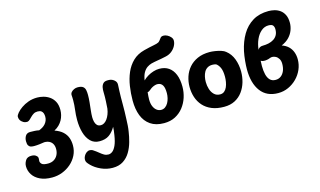

<svg xmlns="http://www.w3.org/2000/svg" viewBox="-137 -1209 3156 1896"><g transform="rotate(-15 1441.0 -261.5)"><path d="M207.8 241.4Q135.2 241.4 85.2 217.6Q35.2 193.8 9.8 153.9Q-15.6 114.1 -15.6 66.9Q-15.6 45.7 -7.7 27.9Q0.1 10.1 9.4 -0.7Q17.6 -9 30.3 -14.2Q43.1 -19.3 61.9 -19.3Q90.9 -19.3 106.3 -8.2Q121.8 2.9 124.1 10.8Q128 20.7 126.4 31.4Q124.8 42.2 124.8 51.6Q124.8 68.4 140.3 83.1Q155.9 97.7 203.6 97.7Q238.2 97.7 263.6 82.4Q288.9 67.1 302.7 40.4Q316.6 13.7 316.6 -20.9Q316.6 -50.3 305.6 -71.2Q294.7 -92.1 273.5 -103.7Q252.3 -115.3 220.8 -115.3Q198 -111.6 169.4 -108.1Q140.9 -104.6 114.1 -104.6Q98.4 -104.6 83.1 -108.3Q67.8 -112.1 58.3 -126.4Q48.8 -140.7 48.8 -171Q48.8 -201.8 63.8 -225.6Q78.9 -249.3 112.1 -249.3Q132.9 -249.3 157.4 -248.1Q182 -246.9 202.6 -242.1Q221.7 -249.2 238.7 -259.6Q255.7 -270 268.2 -284.3Q280.8 -298.6 288.2 -316.8Q295.7 -335 295.7 -356Q295.7 -374.6 290.7 -390.4Q285.7 -406.2 272.6 -416.1Q259.4 -425.9 234.2 -425.9Q210.7 -425.9 194 -415.8Q177.3 -405.8 164 -392.3Q150.7 -378.8 138.8 -367.5Q127 -356.2 114.1 -353.6Q100.7 -353.1 87.8 -355.8Q74.9 -358.4 56.1 -374.3Q44.2 -384.9 38.7 -398Q33.1 -411.1 33.6 -428.6Q36 -442.7 53.9 -464.2Q71.9 -485.8 103.1 -507.8Q134.2 -529.8 175.7 -544.8Q217.1 -559.8 267.1 -559.8Q296.4 -559.8 329.4 -551.3Q362.4 -542.8 391.6 -522.6Q420.8 -502.4 439 -468.5Q457.2 -434.6 457.2 -383.4Q457.2 -357.6 450.8 -331.2Q444.4 -304.8 431.2 -280.7Q418 -256.7 397.4 -236.2Q376.9 -215.7 347.6 -200.6Q400.4 -182.1 430.8 -153.7Q461.2 -125.2 473.8 -89.4Q486.3 -53.6 486.3 -12.8Q486.3 42 463.3 88.2Q440.2 134.3 401 168.6Q361.8 202.9 312 222.2Q262.2 241.4 207.8 241.4Z M601.8 -494Q600.8 -510.7 611.9 -524.1Q623.1 -537.4 641.1 -545.8Q659.1 -554.1 677.1 -554.1Q715.8 -554.1 732.9 -540.7Q750 -527.3 754.4 -504.7Q758.8 -482 758.8 -455Q758.8 -420 754.8 -379.5Q750.8 -339 746.3 -300.5Q741.8 -262 741.8 -231Q741.8 -207 747.3 -184.3Q752.8 -161.7 766.5 -147.3Q780.2 -133 805.8 -133Q823.2 -133 839.6 -143.1Q856 -153.1 869.9 -172.2Q883.8 -191.2 894.1 -217.4Q904.3 -243.6 908.8 -275Q911.8 -320.7 913.3 -347.2Q914.8 -373.8 914.8 -389.1Q914.8 -404.3 914.8 -415Q914.8 -429.1 914.5 -441.6Q914.2 -454 914.8 -466.4Q915.4 -478.9 918.2 -491.8Q924 -516.2 939.8 -530.9Q955.7 -545.7 991.8 -543.9Q1009.2 -544.9 1027.9 -536.8Q1046.6 -528.8 1059.4 -513.3Q1072.2 -497.9 1071.2 -475L1068.2 -411Q1065.8 -356 1066.3 -279.5Q1066.8 -203 1062.8 -123Q1061.8 -92 1059.8 -61.5Q1057.8 -31 1052.8 -1Q1045.8 48 1031.1 101.5Q1016.4 155 989.1 201Q961.8 247 918 275.5Q874.2 304 809.8 304Q748.8 304 691.9 278.4Q635.1 252.8 597.8 215.1Q579.1 196.2 571.4 183.8Q563.8 171.4 563.8 155.9Q563.8 137.7 573.4 119.5Q583 101.3 598.9 89.1Q614.9 76.9 632.9 76.9Q637.9 76.9 647.3 78.8Q656.7 80.7 664.8 86Q696.8 107 718.3 125.2Q739.9 143.3 759.3 154.5Q778.8 165.7 802.8 165.7Q824.2 165.7 844.2 150.2Q864.1 134.8 881 97.6Q897.9 60.3 907.8 -4Q912 -26.7 914 -47.9Q916 -69.2 917 -86.6Q888.3 -36.3 850.1 -9.7Q811.9 17 752.8 17Q696.3 17 660.6 -18.8Q624.8 -54.6 607.8 -114Q590.8 -173.4 590.8 -244Q590.8 -294.6 597.3 -344.5Q603.8 -394.4 603.8 -443Q603.8 -456.3 603.3 -469Q602.8 -481.7 601.8 -494Z M1414.2 9.2Q1330.1 9.2 1275.8 -28.2Q1221.4 -65.7 1195.7 -131.9Q1170 -198.2 1170 -285.9Q1170 -359.6 1181.1 -432.3Q1192.1 -505 1218.9 -567.4Q1245.7 -629.8 1292.2 -674.5Q1338.8 -719.2 1409.2 -737.4Q1441.1 -746.1 1465.9 -751.2Q1490.7 -756.3 1509.6 -760.1Q1528.4 -763.8 1541.6 -767.3Q1554.8 -770.8 1562.7 -775.4Q1570.6 -780.1 1578.8 -790Q1587 -799.9 1591.6 -806.7Q1600.4 -819.8 1608.8 -823.6Q1617.1 -827.3 1631.3 -827.3Q1648.1 -827.3 1667.7 -817.3Q1687.2 -807.3 1701.8 -790.6Q1716.4 -773.9 1716.4 -754.7Q1716.4 -727.3 1701.4 -699.4Q1686.4 -671.4 1659.7 -650.5Q1632.9 -629.6 1596.9 -622.1Q1570.7 -616.2 1549.4 -612.4Q1528.2 -608.6 1510.1 -605.6Q1491.9 -602.7 1475.7 -599.4Q1459.4 -596.2 1444 -592.1Q1422 -585.9 1399.9 -571.1Q1377.8 -556.2 1360.7 -527.2Q1343.7 -498.1 1336 -448.2Q1357.8 -470.3 1386.1 -486.9Q1414.3 -503.6 1445.1 -512.8Q1475.8 -522.1 1504 -522.1Q1560.8 -522.1 1599.9 -495.3Q1639.1 -468.4 1660 -417.3Q1680.9 -366.1 1680.9 -291.8Q1680.9 -236.2 1663.6 -182.7Q1646.3 -129.2 1612.3 -85.7Q1578.2 -42.2 1528.8 -16.5Q1479.4 9.2 1414.2 9.2ZM1419.3 -125Q1443.1 -125 1461.4 -138.2Q1479.7 -151.4 1491.7 -173.1Q1503.7 -194.7 1509.7 -220.3Q1515.7 -246 1515.7 -270.9Q1515.7 -296.3 1512.2 -316.6Q1508.7 -336.9 1500.5 -350.9Q1492.3 -364.9 1479.2 -372.4Q1466.1 -380 1446.9 -380.2Q1436.4 -380.4 1422.7 -376.5Q1408.9 -372.6 1394.6 -365.1Q1380.3 -357.6 1367.9 -346.3Q1359.6 -339.6 1351.7 -334.2Q1343.9 -328.9 1334.8 -329.1Q1332.3 -306.7 1331.1 -288.4Q1329.8 -270.2 1329.8 -254.9Q1329.8 -214 1341.8 -185.1Q1353.9 -156.2 1374.4 -140.6Q1395 -125 1419.3 -125Z M2026.9 -553Q2050.7 -553 2082.6 -548.1Q2114.6 -543.2 2143.5 -533.9Q2172.4 -524.7 2187.2 -511.7Q2234.8 -474.7 2257.1 -414.9Q2279.3 -355.1 2279.3 -287Q2279.3 -232 2264.2 -179.7Q2249 -127.4 2218.1 -85.2Q2187.2 -42.9 2140.1 -18Q2092.9 6.9 2028.9 6.9Q1956.1 6.9 1902.9 -15.1Q1849.7 -37.1 1815.1 -75.9Q1780.6 -114.7 1764.1 -164.9Q1747.7 -215.2 1747.7 -271Q1747.7 -324.6 1764.3 -375.1Q1781 -425.7 1815.4 -465.6Q1849.8 -505.4 1902.4 -529.2Q1955.1 -553 2026.9 -553ZM1915.1 -276.4Q1915.1 -238.9 1926.3 -203.3Q1937.4 -167.8 1961.4 -144.9Q1985.3 -122.1 2022 -122.1Q2047 -122.1 2064.6 -136.5Q2082.1 -150.9 2092.4 -174.6Q2102.8 -198.2 2107.4 -225.8Q2112.1 -253.4 2112.1 -278.9Q2112.1 -336 2097.7 -369.2Q2083.2 -402.3 2058.8 -419.1Q2048.1 -422.3 2039.5 -423.4Q2030.9 -424.6 2021 -424.6Q1991.7 -424.6 1970.9 -412Q1950.1 -399.4 1938.2 -378.2Q1926.3 -357 1920.7 -330.8Q1915.1 -304.7 1915.1 -276.4Z M2579.6 14.1Q2462.8 14.1 2401.3 -67.6Q2339.8 -149.3 2339.8 -292Q2339.8 -327 2344.4 -377.5Q2349.1 -428 2358.4 -473.7Q2378.6 -567.6 2421.4 -639.7Q2464.2 -711.8 2531.8 -752.7Q2599.4 -793.6 2693.9 -793.6Q2722.9 -793.6 2753.4 -786.3Q2783.9 -779.1 2810.1 -760.6Q2836.2 -742.1 2852.6 -709.6Q2869 -677.1 2869 -627.3Q2869 -591 2855.6 -553.9Q2842.2 -516.8 2812.7 -484.9Q2783.2 -453 2732.8 -431.4Q2774.1 -417.3 2800 -391.9Q2825.9 -366.6 2838.3 -332.5Q2850.8 -298.4 2850.8 -258.6Q2850.8 -204.2 2829.4 -155.2Q2808.1 -106.1 2770.3 -68.2Q2732.6 -30.2 2683.8 -8.1Q2635 14.1 2579.6 14.1ZM2588.2 -118.6Q2619 -118.6 2642.1 -135.6Q2665.2 -152.7 2678.2 -183.1Q2691.2 -213.6 2691.2 -255Q2691.2 -286.2 2678.7 -306.6Q2666.2 -327 2648.1 -336.7Q2629.9 -346.4 2611.6 -346.4Q2599.7 -346.4 2585.4 -340.5Q2571.1 -334.6 2558.1 -332.6Q2543.7 -329 2524.1 -330.1Q2504.6 -331.2 2493.1 -339.6Q2492.9 -328.2 2492.2 -311.4Q2491.4 -294.7 2491.4 -284.9Q2491.4 -237.3 2500.6 -199.4Q2509.7 -161.6 2530.9 -140.1Q2552.2 -118.6 2588.2 -118.6ZM2501 -449.2Q2502 -449.7 2506.3 -456.9Q2510.6 -464.1 2521.7 -470.9Q2532.9 -477.8 2551.2 -477.8Q2583 -477.8 2612.4 -484.3Q2641.9 -490.8 2664.9 -505.6Q2688 -520.3 2701.2 -544.1Q2714.3 -567.9 2714.3 -602.7Q2714.3 -626.8 2702.9 -641.8Q2691.4 -656.9 2656.7 -656.9Q2615.9 -656.9 2582.7 -628.9Q2549.6 -601 2528.3 -553.8Q2507.1 -506.6 2501 -449.2Z"/></g></svg>

Font: Playpen Sans
Style: Regular
Weight: 400
Designer: Laura Meseguer, Veronika Burian, José Scaglione, Kostas Bartsokas, Vera Evstafieva, Tom Grace, Yorlmar Campos
Foundry: TypeTogether
Version: Version 2.000